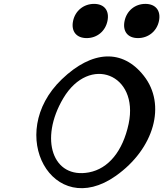

<svg xmlns="http://www.w3.org/2000/svg" viewBox="-20 -955 842 988"><path d="M298 -547C4 -265 252 179 576 -50C774 -190 837 -417 720 -565C611 -704 454 -697 298 -547ZM306 -450C440 -675 696 -574 642 -318C612 -177 538 -87 438 -68C252 -33 180 -238 306 -450ZM621 -847C610 -794 637 -759 690 -759C743 -759 787 -794 798 -847C809 -900 781 -935 728 -935C675 -935 632 -900 621 -847ZM356 -847C345 -794 373 -759 426 -759C479 -759 522 -794 533 -847C544 -900 517 -935 464 -935C411 -935 367 -900 356 -847Z"/></svg>

Font: Venom Sans
Style: Obl
Weight: 400
Version: Version 1.001